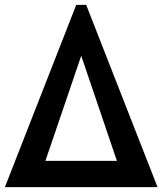

<svg xmlns="http://www.w3.org/2000/svg" viewBox="-46 -770 668 790"><path d="M308.6 -750 602.3 0H-25.9L267.7 -750ZM435 -108.2 288.2 -540.5 140.9 -108.2Z"/></svg>

Font: Spartan ExtBd
Style: Regular
Weight: 800
Designer: Matt Bailey, Mirko Velimirovic
Foundry: Matt Bailey
Version: Version 1.005